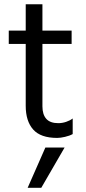

<svg xmlns="http://www.w3.org/2000/svg" viewBox="-20 -653 409 916"><path d="M102.7 -148.3V-632.5H182.4V-145.7Q182.4 -106.6 200.9 -86Q219.3 -65.4 258.1 -65.4Q276.7 -65.4 295.3 -71.6Q313.9 -77.8 326.8 -87.8V-13.4Q312.1 -5.2 290.2 -0.1Q268.3 5 252.8 5Q173.7 5 138.2 -35.2Q102.7 -75.3 102.7 -148.3ZM21.8 -443.4V-507H321.7V-443.4ZM111.9 243 196.4 51H288.1L176.9 243Z"/></svg>

Font: Hind Variable Light
Style: Regular
Weight: 300
Designer: Manushi Parikh, Satya Rajpurohit
Foundry: Indian Type Foundry
Version: Version 3.000